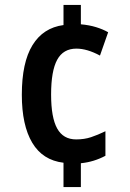

<svg xmlns="http://www.w3.org/2000/svg" viewBox="-20 -837 526 774"><path d="M306 -739Q340 -736 367.5 -727.5Q395 -719 416 -707L383 -613Q331 -641 288 -641Q235 -641 210.5 -596Q186 -551 186 -456Q186 -363 210.5 -319Q235 -275 287 -275Q320 -275 347 -284Q374 -293 405 -308V-209Q358 -184 306 -179V-83H236V-181Q152 -191 110 -261.5Q68 -332 68 -455Q68 -585 111 -655Q154 -725 236 -736V-817H306Z"/></svg>

Font: Noto Sans Kannada UI Condensed SemiBold
Style: Regular
Weight: 600
Width: 3
Designer: Jelle Bosma - Monotype Design Team
Foundry: Monotype Imaging Inc.
Version: Version 2.005; ttfautohint (v1.8.4.7-5d5b)